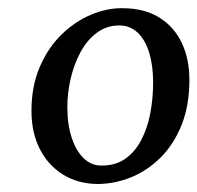

<svg xmlns="http://www.w3.org/2000/svg" viewBox="-20 -821 492 479"><path d="M288 -800.5Q341 -800 377.8 -777Q414.5 -754 433.5 -714Q452.5 -674 452.5 -621.5Q452.5 -558 433 -509.2Q413.5 -460.5 380.5 -427.8Q347.5 -395 306.5 -378.5Q265.5 -362 223 -362Q174.5 -362.5 137.2 -385.5Q100 -408.5 79.2 -449.5Q58.5 -490.5 58.5 -544.5Q58.5 -605.5 79 -653.5Q99.5 -701.5 133.2 -734.5Q167 -767.5 207.5 -784.5Q248 -801.5 288 -800.5ZM277.5 -757.5Q246 -757.5 221.5 -739.2Q197 -721 180.8 -690.8Q164.5 -660.5 156.2 -624.5Q148 -588.5 148 -553.5Q148 -510.5 158.8 -477.8Q169.5 -445 188.5 -426.5Q207.5 -408 232 -408Q267 -407.5 291.5 -424.2Q316 -441 331.8 -470.5Q347.5 -500 354.8 -537.5Q362 -575 362 -615.5Q362 -657.5 352.2 -689.5Q342.5 -721.5 323.5 -739.5Q304.5 -757.5 277.5 -757.5Z"/></svg>

Font: Merriweather 28pt
Style: Italic
Weight: 400
Italic angle: -7.8°
Version: Version 2.101